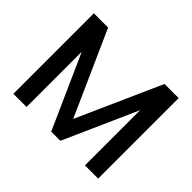

<svg xmlns="http://www.w3.org/2000/svg" viewBox="-145 -933 1172 1172"><g transform="rotate(45 441.0 -347.5)"><path d="M75.2 0V-694.8H198.2L441.9 -149.9L685.1 -694.8H807.1V0H692.9V-476.1L481 0H401.9L189 -476.1V0Z"/></g></svg>

Font: Poppins Medium
Style: Regular
Weight: 500
Designer: Ninad Kale (Devanagari), Jonny Pinhorn (Latin)
Foundry: Indian Type Foundry
Version: 4.004